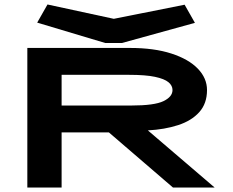

<svg xmlns="http://www.w3.org/2000/svg" viewBox="-20 -837 1040 857"><path d="M102 0V-623H560Q668 -623 745 -598Q822 -573 863 -530.5Q904 -488 904 -435Q904 -375 869.5 -336.5Q835 -298 775 -278.5Q715 -259 640 -255L938 0H752L466 -246H255V0ZM255 -366H566Q669 -366 709.5 -385.5Q750 -405 750 -435Q750 -455 732 -470Q714 -485 672 -494Q630 -503 556 -503H255ZM804 -816 850 -735 524 -645H450L146 -736L192 -817L488 -753Z"/></svg>

Font: Inconsolata UltraExpanded Black
Style: Regular
Weight: 900
Width: 9
Monospace: yes
Designer: Raph Levien, Cyreal, Brenton Simpson
Foundry: Raph Levien, Cyreal, Google
Version: Version 3.001; ttfautohint (v1.8.2.53-6de2)